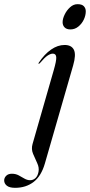

<svg xmlns="http://www.w3.org/2000/svg" viewBox="-152 -658 431 920"><path d="M185.5 -517Q167 -517 157.5 -526.8Q148 -536.5 148 -551.5Q148 -568 157.8 -588.2Q167.5 -608.5 183.8 -623.2Q200 -638 219.5 -638Q241 -638 250 -628Q259 -618 259 -604Q259 -584 249.5 -564Q240 -544 223.2 -530.5Q206.5 -517 185.5 -517ZM198.5 -344.5 63 125.5Q45.5 186 8.8 214Q-28 242 -79.5 242Q-106.5 242 -119.2 231.8Q-132 221.5 -132 206.5Q-132 194 -122.2 184.2Q-112.5 174.5 -95 174.5Q-77 174.5 -62.5 182.2Q-48 190 -34.8 197.8Q-21.5 205.5 -7.5 205.5Q6.5 205.5 17.5 195.8Q28.5 186 32.5 165.5Q36.5 145 26.2 123.5Q16 102 6.5 79.2Q-3 56.5 4 32L105 -320Q119 -368 117.5 -384.5Q116 -401 101 -401Q90.5 -401 76.2 -391.8Q62 -382.5 39.5 -356Q35.5 -351.5 33 -352.5Q31 -353 34 -358Q61 -398.5 92.8 -420.5Q124.5 -442.5 157.5 -442.5Q190.5 -442.5 202 -419.5Q213.5 -396.5 198.5 -344.5Z"/></svg>

Font: Fraunces 144pt
Style: Italic
Weight: 400
Italic angle: -16°
Version: Version 1.000;[b76b70a41]